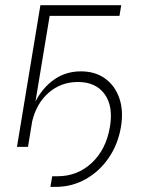

<svg xmlns="http://www.w3.org/2000/svg" viewBox="-20 -566 578 740"><path d="M174.3 154.3 181.2 113.3H201.7Q278.8 113.3 334 61.5Q389.2 9.8 403.8 -77.6Q417 -156.7 383.1 -203.4Q349.1 -250 280.3 -250Q215.3 -250 168 -209Q120.6 -168 104 -98.1L87.9 0H45.4L135.7 -545.9H447.3L440.4 -504.9H171.4L116.7 -174.8Q143.6 -227.5 188.5 -259.3Q233.4 -291 292 -291Q346.7 -291 385 -263.4Q423.3 -235.8 439.9 -187.7Q456.5 -139.6 446.3 -77.6Q435.1 -10.3 399.2 42.2Q363.3 94.7 310.1 124.5Q256.8 154.3 194.8 154.3Z"/></svg>

Font: Inter Extra Light
Style: Italic
Weight: 200
Italic angle: -9.39999°
Designer: Rasmus Andersson
Foundry: rsms
Version: Version 4.000;git-3c8e0fc